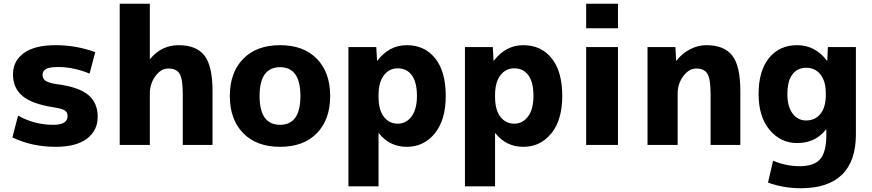

<svg xmlns="http://www.w3.org/2000/svg" viewBox="-20 -770 4633 1020"><path d="M456 -379Q371 -414 289 -414Q243 -414 224.5 -403.5Q206 -393 206 -372Q206 -352 222.5 -340.5Q239 -329 281 -323Q398 -308 448.5 -266Q499 -224 499 -150Q499 -76 441.5 -33Q384 10 276 10Q149 10 46 -40L76 -156Q162 -107 263 -107Q339 -107 339 -153Q339 -173 324.5 -183Q310 -193 264 -200Q149 -218 99 -260.5Q49 -303 49 -375Q49 -446 106.5 -488Q164 -530 276 -530Q385 -530 486 -493Z M616 -750H776V-457H778Q838 -530 929 -530Q1023 -530 1066 -475Q1109 -420 1109 -287V0H951V-270Q951 -351 934 -378.5Q917 -406 874 -406Q835 -406 805.5 -365.5Q776 -325 776 -273V0H616Z M1272 -457.5Q1343 -530 1468 -530Q1593 -530 1663.5 -457.5Q1734 -385 1734 -260Q1734 -135 1663.5 -62.5Q1593 10 1468 10Q1343 10 1272 -62.5Q1201 -135 1201 -260Q1201 -385 1272 -457.5ZM1468 -107Q1576 -107 1576 -260Q1576 -413 1468 -413Q1359 -413 1359 -260Q1359 -107 1468 -107Z M2195 -260Q2195 -333 2168 -370Q2141 -407 2093 -407Q2047 -407 2019 -369.5Q1991 -332 1991 -265V-255Q1991 -187 2019 -150Q2047 -113 2093 -113Q2138 -113 2166.5 -151.5Q2195 -190 2195 -260ZM2348 -260Q2348 -133 2290 -61.5Q2232 10 2141 10Q2050 10 1993 -62H1991V220H1831V-520H1979L1983 -448H1985Q2048 -530 2141 -530Q2236 -530 2292 -460Q2348 -390 2348 -260Z M2814 -260Q2814 -333 2787 -370Q2760 -407 2712 -407Q2666 -407 2638 -369.5Q2610 -332 2610 -265V-255Q2610 -187 2638 -150Q2666 -113 2712 -113Q2757 -113 2785.5 -151.5Q2814 -190 2814 -260ZM2967 -260Q2967 -133 2909 -61.5Q2851 10 2760 10Q2669 10 2612 -62H2610V220H2450V-520H2598L2602 -448H2604Q2667 -530 2760 -530Q2855 -530 2911 -460Q2967 -390 2967 -260Z M3094 -620V-750H3263V-620ZM3094 0V-520H3263V0Z M3420 -520H3568L3572 -448H3574Q3603 -486 3645.5 -508Q3688 -530 3733 -530Q3827 -530 3870 -475Q3913 -420 3913 -287V0H3755V-270Q3755 -351 3738 -378.5Q3721 -406 3678 -406Q3641 -406 3610.5 -366Q3580 -326 3580 -273V0H3420Z M4215 -530Q4310 -530 4373 -448H4375L4378 -520H4527V-57Q4527 86 4453 158Q4379 230 4235 230Q4143 230 4060 200L4087 84Q4157 113 4228 113Q4304 113 4337 75.5Q4370 38 4370 -55V-83H4369Q4312 -10 4215 -10Q4127 -10 4068.5 -80Q4010 -150 4010 -270Q4010 -394 4065.5 -462Q4121 -530 4215 -530ZM4163 -270Q4163 -204 4190.5 -167Q4218 -130 4263 -130Q4310 -130 4338.5 -165Q4367 -200 4367 -265V-275Q4367 -339 4338.5 -374.5Q4310 -410 4263 -410Q4216 -410 4189.5 -374.5Q4163 -339 4163 -270Z"/></svg>

Font: M PLUS 1p ExtraBold
Style: Regular
Weight: 800
Version: Version 1.062